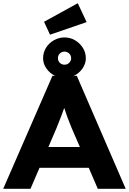

<svg xmlns="http://www.w3.org/2000/svg" viewBox="-37 -1170 799 1190"><path d="M288 -700H305Q272 -715 251 -745Q230 -775 230 -809Q230 -844 248 -873.5Q266 -903 297 -920.5Q328 -938 363 -938Q398 -938 428 -920.5Q458 -903 476.5 -873.5Q495 -844 495 -809Q495 -775 474 -745Q453 -715 420 -700H439L742 0H569L513 -130H208L152 0H-17ZM404 -809Q404 -827 391.5 -838.5Q379 -850 363 -850Q346 -850 334 -838.5Q322 -827 322 -809Q322 -792 334 -780.5Q346 -769 363 -769Q380 -769 392 -781Q404 -793 404 -809ZM236 -1035 445 -1150 500 -1033 273 -955ZM458 -259 406 -379Q378 -447 361 -501Q346 -457 314 -378L263 -259Z"/></svg>

Font: Lexend Exa HM Xlight
Style: Bold
Weight: 700
Designer: Bonnie Shaver-Troup, Thomas Jockin, Octavio Pardo
Foundry: Lexend
Version: Version 1.091